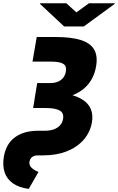

<svg xmlns="http://www.w3.org/2000/svg" viewBox="-32 -958 735 1196"><path d="M196.8 -727.5H314Q410.6 -727.5 470.2 -709Q529.8 -690.4 553.7 -650.6Q577.6 -610.8 566.9 -546.9Q556.2 -481 518.6 -434.6Q481 -388.2 417.5 -364Q354 -339.8 265.1 -339.8H183.1L199.7 -440.4H279.8Q322.8 -440.4 347.9 -460Q373 -479.5 378.4 -512.7Q383.8 -546.9 362.1 -560.3Q340.3 -573.7 288.6 -574.2H170.4ZM190.9 -383.8H266.1Q412.1 -383.3 484.1 -335.9Q556.2 -288.6 540.5 -195.3Q529.8 -134.3 489.5 -87.9Q449.2 -41.5 385 -15.9Q320.8 9.8 237.8 9.8H203.6Q181.2 9.8 168 20.3Q154.8 30.8 151.9 47.9Q149.4 61.5 154.8 73.2Q160.2 85 173.6 94.7Q187 104.5 207.5 113.3L147 218.8Q86.4 210.4 48.8 184.3Q11.2 158.2 -2.9 116.2Q-17.1 74.2 -8.3 19.5Q5.4 -62 61 -102.8Q116.7 -143.6 206.5 -143.6H247.6Q278.3 -143.6 302.2 -151.9Q326.2 -160.2 341.6 -176.8Q356.9 -193.4 360.8 -217.8Q367.2 -255.9 337.6 -270.8Q308.1 -285.6 248.5 -285.2H174.3ZM381.3 -937.5 443.8 -880.9 522 -937.5H683.1L682.1 -933.6L489.7 -793H367.7L217.3 -933.6L218.3 -937.5Z"/></svg>

Font: Inter 20pt Black
Style: Italic
Weight: 900
Italic angle: -9.3988°
Version: Version 4.001;git-66647c0bb